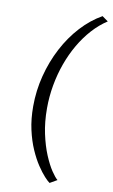

<svg xmlns="http://www.w3.org/2000/svg" viewBox="-107 -902 654 1115"><g transform="rotate(10 219.5 -344.0)"><path d="M98 -262.5Q98 -355 120.8 -443.8Q143.5 -532.5 184.5 -610.5Q225.5 -688.5 281.5 -749.5Q337.5 -810.5 404 -848L439 -823Q392 -792.5 352 -748.2Q312 -704 280 -649Q248 -594 225.5 -531.5Q203 -469 191 -401.5Q179 -334 179 -265.5Q179 -183.5 193.8 -115.5Q208.5 -47.5 230.2 4.5Q252 56.5 274.2 89.8Q296.5 123 311.5 135L269 159.5Q258 152.5 237.8 130.5Q217.5 108.5 193.5 72.5Q169.5 36.5 147.8 -13Q126 -62.5 112 -125Q98 -187.5 98 -262.5Z"/></g></svg>

Font: Merriweather 7pt Light
Style: Italic
Weight: 300
Italic angle: -7.8°
Designer: Eben Sorkin
Foundry: Eben Sorkin
Version: Version 2.200;gftools[0.9.31]